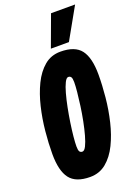

<svg xmlns="http://www.w3.org/2000/svg" viewBox="-174 -1000 770 1080"><g transform="rotate(-20 211.0 -460.5)"><path d="M171 10Q85 10 49.5 -37Q14 -84 14 -184Q14 -247 21 -319Q28 -391 44.5 -460Q61 -529 88.5 -585.5Q116 -642 156.5 -676Q197 -710 253 -710Q340 -710 375.5 -663Q411 -616 411 -516Q411 -453 404 -381Q397 -309 380.5 -240Q364 -171 336.5 -114.5Q309 -58 268 -24Q227 10 171 10ZM178 -139Q190 -139 201 -161Q212 -183 222 -219Q232 -255 240.5 -298Q249 -341 255 -384.5Q261 -428 264.5 -464Q268 -500 268 -522Q268 -545 262.5 -553Q257 -561 246 -561Q235 -561 224 -539Q213 -517 203 -481Q193 -445 184.5 -402Q176 -359 169.5 -315.5Q163 -272 159.5 -236Q156 -200 156 -178Q156 -155 161.5 -147Q167 -139 178 -139ZM209 -744 278 -931H422L317 -744Z"/></g></svg>

Font: Georama ExtraCondensed ExtraBold
Style: Italic
Weight: 800
Width: 2
Italic angle: -9°
Designer: Jean-Baptiste Levee
Foundry: Production Type
Version: Version 1.000